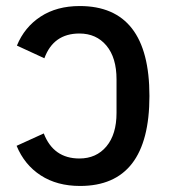

<svg xmlns="http://www.w3.org/2000/svg" viewBox="-20 -604 563 636"><path d="M245 12Q169 12 115 -23Q61 -58 35 -121L125 -162Q157 -79 243 -79Q299 -79 332.5 -119Q366 -159 366 -230V-341Q366 -413 332.5 -453Q299 -493 243 -493Q157 -493 127 -411L36 -453Q61 -514 114.5 -549Q168 -584 244 -584Q475 -584 475 -286Q475 12 245 12Z"/></svg>

Font: Anuphan Medium
Style: Regular
Weight: 500
Designer: Mike Abbink, Paul van der Laan, Pieter van Rosmalen, Mint Tantisuwanna
Foundry: Bold Monday; Cadson Demak
Version: Version 3.002;hotconv 1.0.109;makeotfexe 2.5.65596